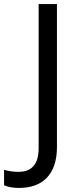

<svg xmlns="http://www.w3.org/2000/svg" viewBox="-98 -734 391 944"><path d="M-4 190C108 190 182 127 182 -11V-714H92V-4C92 87 44 111 -6 111C-33 111 -57 107 -78 101V177C-60 185 -36 190 -4 190Z"/></svg>

Font: Noto Sans Kayah Li
Style: Regular
Weight: 400
Designer: Monotype Design Team, Sérgio Martins
Foundry: Monotype Imaging Inc.
Version: Version 2.002